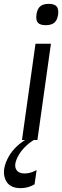

<svg xmlns="http://www.w3.org/2000/svg" viewBox="-34 -727 322 997"><path d="M160.2 0H141.1Q83 37.6 57.6 88.4Q34.7 133.8 53.2 157.7Q65.4 173.8 93.8 173.8Q108.4 173.8 124 169.4Q139.6 165 147.9 160.2L156.2 155.8L145.5 230Q112.8 250 72.8 250Q12.7 250 -6.1 205.1Q-24.9 160.2 3.9 100.1Q32.7 40 96.2 0H80.1L150.4 -500H230.5ZM219.2 -707Q248.5 -707 260 -693.6Q271.5 -680.2 267.6 -650.9Q263.7 -622.6 248.3 -609.4Q232.9 -596.2 203.6 -596.2Q174.3 -596.2 162.8 -609.1Q151.4 -622.1 155.3 -650.9Q159.2 -680.2 174.3 -693.6Q189.5 -707 219.2 -707Z"/></svg>

Font: Fivo Sans
Style: Italic
Weight: 400
Designer: Alexander Slobzheninov
Foundry: Alexander Slobzheninov
Version: 1.0